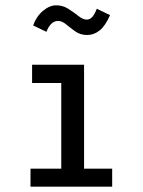

<svg xmlns="http://www.w3.org/2000/svg" viewBox="-20 -704 540 724"><path d="M95 0V-68H211V-391H101V-460H297V-68H403V0ZM345 -671 395 -647Q377 -606 355.5 -589Q334 -572 309 -572Q283 -572 264 -585.5Q245 -599 229.5 -612Q214 -625 199 -625Q171 -625 155 -584L105 -608Q117 -642 142 -663Q167 -684 192 -684Q217 -684 238 -670.5Q259 -657 276 -643.5Q293 -630 307 -630Q318 -630 327 -639Q336 -648 345 -671Z"/></svg>

Font: Inconsolata Medium
Style: Regular
Weight: 500
Monospace: yes
Designer: Raph Levien, Cyreal, Brenton Simpson
Foundry: Raph Levien, Cyreal, Google
Version: Version 3.001; ttfautohint (v1.8.2.53-6de2)